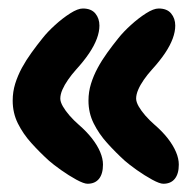

<svg xmlns="http://www.w3.org/2000/svg" viewBox="-20 -554 454 454"><path d="M366.2 -119.5Q357.6 -119.5 339.8 -129.2Q321.9 -139 303.6 -151.9Q285.4 -164.9 275.1 -173.9Q252.9 -194.1 233.4 -215.8Q213.9 -237.4 201.6 -262.1Q189.2 -286.8 189.2 -316.1Q189.2 -336.8 195.2 -356Q201.1 -375.2 211.1 -393.6Q221 -411.9 233.6 -429.3Q246.2 -446.8 260 -463.9Q271.8 -478.8 289.6 -494.9Q307.4 -511.1 325.3 -522.5Q343.2 -533.9 355.1 -533.9Q374.9 -533.9 384.6 -522.2Q394.4 -510.5 394.4 -493.4Q394.4 -479.1 388.4 -462.8Q382.4 -446.5 370.1 -428.1Q357.8 -409.8 338.5 -388.6Q328.6 -377.6 320.1 -365.4Q311.6 -353.2 306.8 -341.9Q301.9 -330.5 301.9 -320.9Q301.9 -313.1 307.9 -302.4Q314 -291.8 323.8 -280.6Q333.6 -269.4 345.1 -259.4Q363.9 -243.2 376.8 -226.7Q389.6 -210.1 396.2 -194.5Q402.8 -178.9 402.8 -164.8Q402.8 -142.9 393.3 -131.2Q383.9 -119.5 366.2 -119.5ZM187 -119.5Q178.4 -119.5 160.5 -129.2Q142.6 -139 124.4 -151.9Q106.1 -164.9 95.9 -173.9Q73.6 -194.1 54.1 -215.8Q34.6 -237.4 22.3 -262.1Q10 -286.8 10 -316.1Q10 -336.8 15.9 -356Q21.9 -375.2 31.8 -393.6Q41.8 -411.9 54.4 -429.3Q67 -446.8 80.8 -463.9Q92.5 -478.8 110.3 -494.9Q128.1 -511.1 146.1 -522.5Q164 -533.9 175.9 -533.9Q195.6 -533.9 205.4 -522.2Q215.1 -510.5 215.1 -493.4Q215.1 -479.1 209.1 -462.8Q203.1 -446.5 190.8 -428.1Q178.5 -409.8 159.2 -388.6Q149.4 -377.6 140.9 -365.4Q132.4 -353.2 127.5 -341.9Q122.6 -330.5 122.6 -320.9Q122.6 -313.1 128.7 -302.4Q134.8 -291.8 144.6 -280.6Q154.4 -269.4 165.9 -259.4Q184.6 -243.2 197.5 -226.7Q210.4 -210.1 216.9 -194.5Q223.5 -178.9 223.5 -164.8Q223.5 -142.9 214.1 -131.2Q204.6 -119.5 187 -119.5Z"/></svg>

Font: Gluten Thin
Style: Regular
Weight: 100
Designer: Tyler Finck
Foundry: Etcetera Type Company
Version: Version 1.300